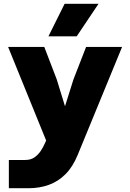

<svg xmlns="http://www.w3.org/2000/svg" viewBox="-20 -809 690 1019"><path d="M281 -388 325 -245 370 -388 437 -560H628L392 14Q366 77 327.5 115.5Q289 154 239.5 172Q190 190 131 190H27V40H114Q143 40 162.5 26.5Q182 13 195.5 -7Q209 -27 218 -48L225 -63L23 -560H215ZM237 -616 323 -789H503L387 -616Z"/></svg>

Font: Azeret Mono ExtraBold
Style: Regular
Weight: 800
Designer: Martin Vácha
Foundry: Displaay
Version: Version 1.002